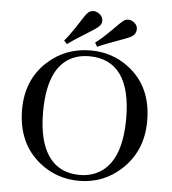

<svg xmlns="http://www.w3.org/2000/svg" viewBox="-55 -828 797 888"><g transform="rotate(5 344.0 -384.0)"><path d="M346.7 -595.7C413.1 -595.7 471.7 -576.5 522.5 -538.1C597.3 -482.1 634.8 -400.4 634.8 -293C634.8 -201.2 603.8 -126.3 542 -68.4C486.7 -16.3 420.6 9.8 343.8 9.8C275.4 9.8 214.8 -11.1 162.1 -52.7C89.8 -110 53.7 -191.4 53.7 -296.9C53.7 -388 84.3 -461.9 145.5 -518.6C201.5 -570 268.6 -595.7 346.7 -595.7ZM346.7 -17.6C372.7 -17.6 396.8 -22.5 418.9 -32.2C497.7 -66.7 537.1 -154.9 537.1 -296.9C536.5 -476.6 472 -567.1 343.8 -568.4C325.5 -568.4 308.3 -566.4 292 -562.5C198.2 -537.8 151.4 -447.9 151.4 -293C151.4 -246.1 155.9 -204.8 165 -168.9C191.7 -68 252.3 -17.6 346.7 -17.6ZM375 -710C367.8 -702.8 354.5 -693.4 335 -681.6C282.2 -649.1 248.7 -627 234.4 -615.2L219.7 -630.9C234.7 -647.8 251.3 -670.2 269.5 -698.2C294.9 -738.6 310.5 -761.4 316.4 -766.6C322.9 -773.8 332 -777.7 343.8 -778.3C349.6 -778.3 355.8 -776.7 362.3 -773.4C378.6 -765 387 -752.6 387.7 -736.3C387.7 -725.9 383.5 -717.1 375 -710ZM532.2 -678.7C524.4 -673.5 510.4 -667.3 490.2 -660.2C429 -638 390.3 -623 374 -615.2L363.3 -633.8C382.2 -647.5 404.3 -667 429.7 -692.4C460.3 -723.6 479.2 -741.5 486.3 -746.1C494.1 -752 503.9 -753.9 515.6 -752C520.8 -750.7 526.4 -748 532.2 -744.1C547.2 -733.1 552.7 -719.1 548.8 -702.1C546.2 -692.4 540.7 -684.6 532.2 -678.7Z"/></g></svg>

Font: Abhaya Libre
Style: Regular
Weight: 400
Designer: Pushpananda Ekanayake, Sol Matas, Pathum Egodawatta
Foundry: Mooniak
Version: Version 1.041; ; ttfautohint (v1.5)